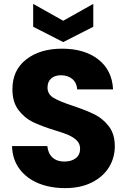

<svg xmlns="http://www.w3.org/2000/svg" viewBox="-20 -963 655 990"><path d="M316 7Q239 7 178 -18Q117 -43 80.5 -92Q44 -141 42 -210H224Q228 -171 251 -150.5Q274 -130 311 -130Q349 -130 371 -147.5Q393 -165 393 -196Q393 -222 375.5 -239Q358 -256 332.5 -267Q307 -278 260 -292Q192 -313 149 -334Q106 -355 75 -396Q44 -437 44 -503Q44 -601 115 -656.5Q186 -712 300 -712Q416 -712 487 -656.5Q558 -601 563 -502H378Q376 -536 353 -555.5Q330 -575 294 -575Q263 -575 244 -558.5Q225 -542 225 -511Q225 -477 257 -458Q289 -439 357 -417Q425 -394 467.5 -373Q510 -352 541 -312Q572 -272 572 -209Q572 -149 541.5 -100Q511 -51 453 -22Q395 7 316 7ZM461 -825 306 -746 151 -825V-943L306 -856L461 -943Z"/></svg>

Font: Fz Poppins
Style: Bold
Weight: 700
Designer: Ninad Kale (Devanagari), Jonny Pinhorn (Latin)
Foundry: Indian Type Foundry
Version: Vit hóa bi Vntype.Com & FontZin.Com